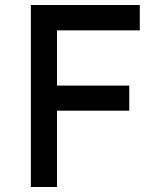

<svg xmlns="http://www.w3.org/2000/svg" viewBox="-20 -745 631 765"><path d="M103 -725V0H207V-304H495V-404H207V-624H537V-725Z"/></svg>

Font: Reem Kufi
Style: Regular
Weight: 400
Designer: Khaled Hosny
Version: Version 0.007